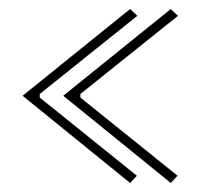

<svg xmlns="http://www.w3.org/2000/svg" viewBox="-20 -520 444 425"><path d="M284 -485 68 -312V-304L283 -131L268 -115L30 -308L268 -500ZM374 -485 158 -312V-304L373 -131L358 -115L120 -308L358 -500Z"/></svg>

Font: Vina Sans
Style: Regular
Weight: 400
Designer: Andree Nguyen
Foundry: Nguyen Type Foundry
Version: Version 1.002; ttfautohint (v1.8.4.7-5d5b);gftools[0.9.28]